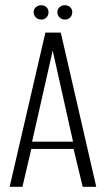

<svg xmlns="http://www.w3.org/2000/svg" viewBox="-20 -716 406 736"><path d="M17 0 154 -591H213L349 0H297L262 -145H100L66 0ZM103 -173H260L182 -522ZM138 -641Q126 -641 117.5 -649Q109 -657 109 -669Q109 -681 117.5 -688.5Q126 -696 138 -696Q150 -696 158 -688.5Q166 -681 166 -669Q166 -657 158 -649Q150 -641 138 -641ZM229 -641Q217 -641 208.5 -649Q200 -657 200 -669Q200 -681 208.5 -688.5Q217 -696 229 -696Q241 -696 249 -688.5Q257 -681 257 -669Q257 -657 249 -649Q241 -641 229 -641Z"/></svg>

Font: Alumni Sans Thin Light
Style: Regular
Weight: 300
Version: Version 1.018